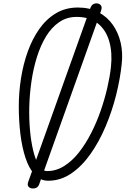

<svg xmlns="http://www.w3.org/2000/svg" viewBox="-20 -1048 750 1124"><path d="M173.5 55.5Q162.5 55.5 154.5 51.2Q146.5 47 143.5 38.5Q140.5 30 144.5 18.5L171.5 -56.5L182 -86L493 -957L501.5 -980L508 -998.5Q514.5 -1016 523.8 -1022.2Q533 -1028.5 544 -1028.5Q554.5 -1028.5 562.8 -1023.8Q571 -1019 574 -1009.8Q577 -1000.5 572 -986.5L561 -955.5L554 -935.5L234 -38L225 -13.5L209.5 30.5Q204.5 44 195.2 49.8Q186 55.5 173.5 55.5ZM262 10Q215.5 10 182.8 -25.8Q150 -61.5 129.5 -123Q109 -184.5 99.5 -262.8Q90 -341 90 -425.5Q90 -507 103 -589.8Q116 -672.5 142.8 -746.8Q169.5 -821 210.5 -879Q251.5 -937 307.8 -970.5Q364 -1004 436 -1004Q504.5 -1004 556 -976.8Q607.5 -949.5 640.2 -903Q673 -856.5 686.5 -797.2Q700 -738 692.5 -673.5Q683.5 -586.5 659.8 -491.8Q636 -397 598.2 -307.8Q560.5 -218.5 510 -146.8Q459.5 -75 397.2 -32.5Q335 10 262 10ZM255.5 -46.5Q308.5 -46.5 355.2 -75.8Q402 -105 441.5 -155Q481 -205 513.2 -268Q545.5 -331 569.2 -399.5Q593 -468 608.2 -534.2Q623.5 -600.5 629.5 -656Q638.5 -739 619.8 -805.2Q601 -871.5 553.5 -910.2Q506 -949 428.5 -949Q370.5 -949 325.8 -918Q281 -887 249 -834Q217 -781 196 -713.5Q175 -646 164.2 -572Q153.5 -498 151.5 -426.5Q149.5 -354.5 155.5 -286.8Q161.5 -219 174.8 -164.8Q188 -110.5 208.2 -78.5Q228.5 -46.5 255.5 -46.5Z"/></svg>

Font: Edu NSW ACT Hand
Style: Regular
Weight: 400
Designer: Tina and Corey Anderson, Eben Sorkin, Mirko Velimirovic
Foundry: Sorkin Type Co.
Version: Version 2.000